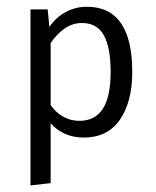

<svg xmlns="http://www.w3.org/2000/svg" viewBox="-20 -402 466 572"><path d="M374 -187.5Q374 -98.6 337.2 -45.4Q300.3 7.8 230 7.8Q168.9 7.8 130.9 -34.7V143.6L70.8 150.4V-374H122.1L127 -321.8Q147.5 -351.1 176.3 -366.5Q205.1 -381.8 238.8 -381.8Q374 -381.8 374 -187.5ZM130.9 -273.9V-88.9Q146 -66.9 168.2 -54.4Q190.4 -42 216.3 -42Q263.2 -42 286.4 -77.9Q309.6 -113.8 309.6 -187.5Q309.6 -261.2 289.1 -297.4Q268.6 -333.5 224.1 -333.5Q195.8 -333.5 172.1 -316.7Q148.4 -299.8 130.9 -273.9Z"/></svg>

Font: Amiri Typewriter
Style: Regular
Weight: 400
Monospace: yes
Designer: Khaled Hosny
Version: Version 1.1